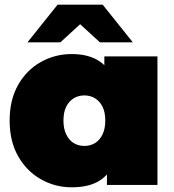

<svg xmlns="http://www.w3.org/2000/svg" viewBox="-20 -787 740 817"><path d="M285 10Q214 10 153.5 -24.5Q93 -59 57 -122.5Q21 -186 21 -274Q21 -362 57 -425.5Q93 -489 153.5 -523Q214 -557 285 -557Q357 -557 403 -526.5Q449 -496 471 -433.5Q493 -371 493 -274Q493 -176 472.5 -113Q452 -50 406.5 -20Q361 10 285 10ZM339 -166Q364 -166 384 -178Q404 -190 416 -214.5Q428 -239 428 -274Q428 -310 416 -333.5Q404 -357 384 -369Q364 -381 339 -381Q314 -381 294 -369Q274 -357 262 -333.5Q250 -310 250 -274Q250 -239 262 -214.5Q274 -190 294 -178Q314 -166 339 -166ZM435 0V-74L434 -274L424 -474V-547H650V0ZM97 -607 225 -767H417L545 -607H405L263 -737H379L237 -607Z"/></svg>

Font: MOST Montserrat Black
Style: Regular
Weight: 900
Designer: Julieta Ulanovsky
Foundry: Julieta Ulanovsky
Version: Version 8.000;March 11, 2024;FontCreator 15.0.0.2926 64-bit